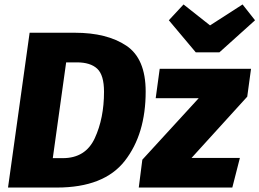

<svg xmlns="http://www.w3.org/2000/svg" viewBox="-20 -842 1165 862"><path d="M634 -431Q634 -240 540.5 -120Q447 0 235 0H16L113 -695H316Q460 -695 547 -637Q634 -579 634 -431ZM277 -562 217 -132H262Q364 -132 405.5 -221.5Q447 -311 447 -430Q447 -505 416.5 -533.5Q386 -562 325 -562ZM1090 -408 840 -133H1057L1023 0H603L619 -125L872 -401H679L697 -533H1107ZM1125 -751 965 -607H859L738 -751L804 -822L923 -728L1069 -822Z"/></svg>

Font: Trujillo ExtraBold
Style: Italic
Weight: 800
Italic angle: -8°
Designer: Fira Sans original fonts by bBox Type GmbH, Carrois Corporate GbR, & Edenspiekermann AG / Changes by Cristiano Sobral
Foundry: Fira Sans original fonts by bBox Type GmbH, Carrois Corporate GbR, & Edenspiekermann AG / Changes by Cristiano Sobral
Version: Version 4.301;July 28, 2020;FontCreator 13.0.0.2655 64-bit